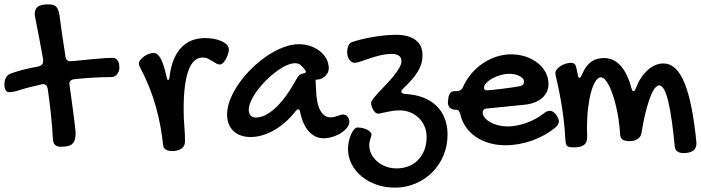

<svg xmlns="http://www.w3.org/2000/svg" viewBox="-31 -631 3237 887"><path d="M129.4 -564Q129.4 -589.8 144 -600.3Q158.7 -610.8 192.4 -610.8Q204.6 -610.8 213.1 -608.6Q221.7 -606.4 227.8 -600.6Q233.9 -594.7 237.5 -585.2Q241.2 -575.7 243.7 -561Q249.5 -515.6 256.6 -467.3Q263.7 -418.9 271.5 -370.1Q274.4 -348.1 294.4 -348.1Q299.8 -348.1 312.3 -349.4Q324.7 -350.6 341.8 -352.3Q358.9 -354 378.7 -356Q398.4 -357.9 418.2 -359.6Q438 -361.3 455.8 -362.5Q473.6 -363.8 487.3 -363.8Q498 -363.8 504.4 -359.6Q510.7 -355.5 514.4 -348.9Q518.1 -342.3 519.3 -334.2Q520.5 -326.2 520.5 -317.9Q520.5 -310.5 517.8 -302.7Q515.1 -294.9 510.5 -288.8Q505.9 -282.7 499 -278.8Q492.2 -274.9 483.4 -274.9Q440.9 -274.9 397.7 -272.2Q354.5 -269.5 311.5 -265.1Q289.6 -262.2 289.6 -243.2Q289.6 -241.7 290 -239.5Q290.5 -237.3 290.5 -235.8Q296.4 -193.4 301.5 -156.2Q306.6 -119.1 310.3 -90.1Q314 -61 316.2 -41.7Q318.4 -22.5 318.4 -16.1Q318.4 1.5 314.9 13.4Q311.5 25.4 303.7 33Q295.9 40.5 283 43.7Q270 46.9 250.5 46.9Q231.9 46.9 223.1 38.1Q214.4 29.3 213.4 11.2Q210.4 -46.4 204.1 -104.7Q197.8 -163.1 189.5 -221.2Q185.1 -242.2 167.5 -242.2Q166 -242.2 164.1 -241.7Q162.1 -241.2 160.6 -241.2Q130.4 -234.4 103.5 -227.5Q76.7 -220.7 53.2 -212.9Q40 -208.5 29.8 -206.8Q19.5 -205.1 11.2 -205.1Q0 -205.1 -5.4 -215.1Q-10.7 -225.1 -10.7 -240.2Q-10.7 -245.6 -9.8 -252.7Q-8.8 -259.8 -6.1 -266.8Q-3.4 -273.9 1.7 -280Q6.8 -286.1 15.6 -290Q36.1 -298.3 70.3 -307.4Q104.5 -316.4 147.5 -324.2Q157.2 -326.7 162.8 -332.3Q168.5 -337.9 168.5 -349.1Q168.5 -351.6 168.5 -354.2Q168.5 -356.9 167.5 -359.9Q159.7 -404.8 152.6 -441.7Q145.5 -478.5 140.4 -504.9Q135.3 -531.2 132.3 -546.4Q129.4 -561.5 129.4 -564Z M905.8 -365.2Q887.7 -365.2 874 -355.7Q860.4 -346.2 850.6 -329.3Q840.8 -312.5 834.5 -289.8Q828.1 -267.1 824.2 -240.2Q820.3 -213.4 818.8 -184.1Q817.4 -154.8 817.4 -125Q817.4 -85.9 820.6 -48.1Q823.7 -10.3 823.7 22Q823.7 43 808.1 54.9Q792.5 66.9 763.7 66.9Q758.3 66.9 751.5 65.9Q744.6 64.9 738.5 62Q732.4 59.1 727.8 54Q723.1 48.8 722.7 40Q718.3 -2.9 710 -47.9Q701.7 -92.8 689.2 -137.5Q676.8 -182.1 659.4 -226.1Q642.1 -270 619.6 -312Q615.7 -319.3 613 -325.7Q610.4 -332 610.4 -337.9Q610.4 -345.2 616.9 -353.8Q623.5 -362.3 633.5 -369.6Q643.6 -377 655.5 -381.6Q667.5 -386.2 678.7 -386.2Q697.3 -386.2 711.4 -360.6Q725.6 -335 737.8 -278.8Q740.2 -269 741.7 -265.1Q743.2 -261.2 745.6 -261.2Q751 -261.2 752.4 -277.8Q758.3 -324.2 772.5 -357.7Q786.6 -391.1 807.9 -412.8Q829.1 -434.6 856.7 -444.8Q884.3 -455.1 917.5 -455.1Q936.5 -455.1 956.1 -451.7Q975.6 -448.2 991.2 -441.4Q1006.8 -434.6 1016.6 -424.8Q1026.4 -415 1026.4 -402.8Q1026.4 -394 1022.7 -382.1Q1019 -370.1 1013.2 -359.1Q1007.3 -348.1 999.8 -340.6Q992.2 -333 984.4 -333Q975.6 -333 967.3 -338.1Q959 -343.3 949.5 -349.1Q939.9 -355 929.4 -360.1Q918.9 -365.2 905.8 -365.2Z M1350.1 -426.8Q1377 -426.8 1401.9 -418.5Q1426.8 -410.2 1445.8 -395.5Q1464.8 -380.9 1476.3 -360.4Q1487.8 -339.8 1487.8 -314.9Q1487.8 -304.7 1483.2 -295.2Q1478.5 -285.6 1470.7 -278.6Q1462.9 -271.5 1452.9 -267.3Q1442.9 -263.2 1432.1 -263.2Q1431.2 -263.2 1430.4 -262.9Q1429.7 -262.7 1428.7 -262.7Q1427.7 -262.2 1426.8 -262.2L1428.7 -223.1Q1430.7 -153.3 1448.5 -121.1Q1466.3 -88.9 1495.1 -88.9Q1505.4 -88.9 1513.4 -90.8Q1521.5 -92.8 1528.6 -95.5Q1535.6 -98.1 1542 -100.1Q1548.3 -102.1 1554.7 -102.1Q1565.9 -102.1 1574.5 -92.3Q1583 -82.5 1583 -68.8Q1583 -55.2 1572.5 -41.5Q1562 -27.8 1544.9 -16.8Q1527.8 -5.9 1506.3 1Q1484.9 7.8 1462.9 7.8Q1424.8 7.8 1396 -23.7Q1367.2 -55.2 1355 -116.2Q1352.1 -126 1347.2 -126Q1341.3 -126 1336.9 -120.1Q1288.6 -59.1 1233.9 -28.6Q1179.2 2 1126 2Q1101.1 2 1081.1 -5.4Q1061 -12.7 1047.1 -26.1Q1033.2 -39.6 1025.6 -58.8Q1018.1 -78.1 1018.1 -102.1Q1018.1 -135.7 1033 -172.9Q1047.9 -210 1073.2 -246.1Q1098.6 -282.2 1132.1 -314.9Q1165.5 -347.7 1202.4 -372.6Q1239.3 -397.5 1277.3 -412.1Q1315.4 -426.8 1350.1 -426.8ZM1334 -257.8Q1342.8 -274.4 1350.1 -282Q1357.4 -289.6 1371.1 -292Q1381.8 -293.5 1381.8 -298.8Q1381.8 -302.7 1378.9 -307.1Q1369.6 -319.8 1359.4 -329.3Q1349.1 -338.9 1332 -338.9Q1313.5 -338.9 1290.5 -328.1Q1267.6 -317.4 1243.9 -299.6Q1220.2 -281.7 1197.5 -259Q1174.8 -236.3 1157.2 -212.4Q1139.6 -188.5 1128.9 -165Q1118.2 -141.6 1118.2 -123Q1118.2 -106.4 1127.2 -97.2Q1136.2 -87.9 1151.9 -87.9Q1191.9 -87.9 1239.3 -130.4Q1286.6 -172.9 1334 -257.8Z M1814.9 -121.1Q1798.3 -121.1 1783 -118.7Q1767.6 -116.2 1754.4 -113.5Q1741.2 -110.8 1731 -108.4Q1720.7 -106 1714.8 -106Q1709.5 -106 1703.9 -110.6Q1698.2 -115.2 1693.8 -122.6Q1689.5 -129.9 1686.5 -138.7Q1683.6 -147.5 1683.6 -155.8Q1683.6 -163.1 1694.1 -176.3Q1704.6 -189.5 1720 -206.1Q1735.4 -222.7 1753.7 -241.7Q1772 -260.7 1787.4 -279.8Q1802.7 -298.8 1813.2 -316.7Q1823.7 -334.5 1823.7 -349.1Q1823.7 -365.7 1811.5 -373.8Q1799.3 -381.8 1779.8 -381.8Q1752.9 -381.8 1726.3 -375.5Q1699.7 -369.1 1676.8 -361.3Q1653.8 -353.5 1635.5 -347.2Q1617.2 -340.8 1606.9 -340.8Q1600.1 -340.8 1594 -344.7Q1587.9 -348.6 1583 -355.2Q1578.1 -361.8 1575.4 -370.6Q1572.8 -379.4 1572.8 -389.2Q1572.8 -406.2 1578.4 -419.2Q1584 -432.1 1593.8 -436Q1612.3 -442.9 1637.9 -449Q1663.6 -455.1 1691.4 -460Q1719.2 -464.8 1746.8 -467.5Q1774.4 -470.2 1796.9 -470.2Q1857.4 -470.2 1889.2 -446Q1920.9 -421.9 1920.9 -376Q1920.9 -355.5 1915.8 -337.4Q1910.6 -319.3 1899.7 -301.3Q1888.7 -283.2 1872.1 -263.9Q1855.5 -244.6 1832 -222.2Q1822.8 -212.9 1822.8 -207Q1822.8 -198.7 1840.8 -196.8Q1888.2 -194.3 1924.6 -180.2Q1960.9 -166 1985.8 -141.6Q2010.7 -117.2 2023.7 -83.7Q2036.6 -50.3 2036.6 -8.8Q2036.6 42.5 2017.8 87.2Q1999 131.8 1966.1 164.8Q1933.1 197.8 1888.7 216.8Q1844.2 235.8 1793 235.8Q1747.6 235.8 1708 221.9Q1668.5 208 1639.4 183.8Q1610.4 159.7 1593.5 127.2Q1576.7 94.7 1576.7 57.1Q1576.7 39.6 1580.6 21.7Q1584.5 3.9 1590.8 -10.3Q1597.2 -24.4 1605 -33.2Q1612.8 -42 1620.6 -42Q1632.8 -42 1644.3 -39.3Q1655.8 -36.6 1664.8 -32Q1673.8 -27.3 1679.4 -21.5Q1685.1 -15.6 1685.1 -9.8Q1685.1 -4.9 1683.3 0.2Q1681.6 5.4 1679.9 11.5Q1678.2 17.6 1676.5 24.4Q1674.8 31.2 1674.8 39.1Q1674.8 61 1684.8 80.8Q1694.8 100.6 1711.9 115.2Q1729 129.9 1752 138.4Q1774.9 147 1800.8 147Q1832 147 1857.7 136.5Q1883.3 126 1901.6 106.7Q1919.9 87.4 1929.9 60.8Q1939.9 34.2 1939.9 2Q1939.9 -24.4 1930.4 -46.9Q1920.9 -69.3 1904.3 -85.7Q1887.7 -102.1 1864.7 -111.6Q1841.8 -121.1 1814.9 -121.1Z M2481 -106.9Q2495.1 -119.1 2508.8 -119.1Q2516.6 -119.1 2522.9 -115.2Q2529.3 -111.3 2537.1 -103Q2544.4 -91.8 2547.6 -84.7Q2550.8 -77.6 2550.8 -70.8Q2550.8 -56.2 2536.1 -43Q2512.7 -23.4 2485.4 -8.1Q2458 7.3 2428.2 18.1Q2398.4 28.8 2366.7 34.4Q2335 40 2303.7 40Q2264.2 40 2229.5 30Q2194.8 20 2167.7 1.5Q2140.6 -17.1 2122.1 -43.2Q2103.5 -69.3 2095.7 -102.1Q2091.3 -115.7 2087.6 -119.9Q2084 -124 2075.7 -124Q2057.6 -124 2047.9 -132.8Q2038.1 -141.6 2038.1 -158.2Q2038.1 -165 2039.1 -167L2040 -176.8Q2042.5 -194.3 2049.6 -202.1Q2056.6 -210 2071.8 -210H2079.1Q2099.6 -210 2107.9 -229Q2123 -262.7 2146.5 -290.5Q2169.9 -318.4 2199.2 -338.1Q2228.5 -357.9 2262 -368.9Q2295.4 -379.9 2330.1 -379.9Q2366.2 -379.9 2397.7 -369.4Q2429.2 -358.9 2452.6 -340.3Q2476.1 -321.8 2489.5 -296.9Q2502.9 -272 2502.9 -243.2Q2502.9 -223.1 2495.1 -206.5Q2487.3 -189.9 2472.7 -177.5Q2458 -165 2437.3 -157.2Q2416.5 -149.4 2390.1 -147L2220.7 -129.9Q2210.9 -129.9 2204.8 -125Q2198.7 -120.1 2198.7 -111.8Q2198.7 -99.1 2208.3 -87.4Q2217.8 -75.7 2233.6 -66.7Q2249.5 -57.6 2270.3 -52.2Q2291 -46.9 2313 -46.9Q2334 -46.9 2356.2 -51Q2378.4 -55.2 2400.1 -63Q2421.9 -70.8 2442.4 -81.8Q2462.9 -92.8 2481 -106.9ZM2372.1 -232.9Q2379.4 -234.4 2384.8 -240Q2390.1 -245.6 2390.1 -253.9Q2390.1 -261.2 2384.8 -267.6Q2379.4 -273.9 2370.1 -279.1Q2360.8 -284.2 2348.6 -287.1Q2336.4 -290 2322.8 -290Q2302.7 -290 2281.7 -284.2Q2260.7 -278.3 2243.7 -268.8Q2226.6 -259.3 2215.8 -247.8Q2205.1 -236.3 2205.1 -225.1Q2205.1 -213.9 2218.8 -213.9Q2227.1 -213.9 2245.6 -215.8Q2264.2 -217.8 2286.6 -220.5Q2309.1 -223.1 2332 -226.6Q2355 -230 2372.1 -232.9Z M2581.5 21Q2578.1 -43.9 2570.6 -98.9Q2563 -153.8 2554.9 -194.8Q2546.9 -235.8 2540.8 -261.2Q2534.7 -286.6 2534.7 -293Q2534.7 -302.2 2541.7 -311Q2548.8 -319.8 2559.6 -326.4Q2570.3 -333 2582.8 -336.9Q2595.2 -340.8 2605.5 -340.8Q2613.8 -340.8 2619.9 -337.9Q2626 -335 2628.4 -328.1Q2630.9 -319.8 2633.1 -310.8Q2635.3 -301.8 2637.7 -289.1Q2640.6 -271 2645.5 -271Q2650.9 -271 2657.7 -287.1Q2667.5 -309.6 2678.7 -324.2Q2689.9 -338.9 2702.9 -347.4Q2715.8 -356 2729.7 -359.4Q2743.7 -362.8 2758.8 -362.8Q2804.7 -362.8 2836.7 -326.7Q2868.7 -290.5 2886.7 -222.2Q2889.2 -214.4 2891.1 -212.2Q2893.1 -210 2895.5 -210Q2897.9 -210 2900.6 -212.2Q2903.3 -214.4 2905.8 -221.2Q2917.5 -252.9 2933.1 -275.1Q2948.7 -297.4 2965.6 -311.3Q2982.4 -325.2 3000 -331.5Q3017.6 -337.9 3033.7 -337.9Q3063.5 -337.9 3087.6 -316.2Q3111.8 -294.4 3130.6 -249.3Q3149.4 -204.1 3163.3 -135Q3177.2 -65.9 3186.5 28.8Q3186.5 55.2 3170.4 65.7Q3154.3 76.2 3126.5 76.2Q3108.4 76.2 3098.1 68.4Q3087.9 60.5 3086.4 47.9Q3080.1 -20 3072.5 -73Q3064.9 -126 3056.2 -162.4Q3047.4 -198.7 3036.9 -217.8Q3026.4 -236.8 3013.7 -236.8Q3007.3 -236.8 2997.8 -227.5Q2988.3 -218.3 2977.5 -193.6Q2966.8 -168.9 2955.1 -126.2Q2943.4 -83.5 2932.6 -17.1Q2929.7 1.5 2914.8 11.2Q2899.9 21 2878.4 21Q2853.5 21 2844 13.2Q2834.5 5.4 2833.5 -13.2Q2831.5 -45.4 2826.9 -77.4Q2822.3 -109.4 2815.4 -138.4Q2808.6 -167.5 2800.3 -192.1Q2792 -216.8 2782.7 -235.1Q2773.4 -253.4 2763.7 -263.7Q2753.9 -273.9 2744.6 -273.9Q2732.4 -273.9 2720.9 -256.8Q2709.5 -239.7 2700.4 -208.5Q2691.4 -177.2 2686 -133.3Q2680.7 -89.4 2680.7 -35.2Q2680.7 -25.9 2681.2 -16.8Q2681.6 -7.8 2681.6 2Q2681.6 16.6 2677 25.9Q2672.4 35.2 2663.8 40.5Q2655.3 45.9 2644 47.9Q2632.8 49.8 2619.6 49.8Q2607.4 49.8 2600.1 48.1Q2592.8 46.4 2588.9 43Q2585 39.6 2583.5 33.9Q2582 28.3 2581.5 21Z"/></svg>

Font: Gochi Hand Cyrillic
Style: Regular
Weight: 400
Designer: Juan Pablo del Peral; Denis Ignatov
Foundry: Juan Pablo del Peral; Denis Ignatov
Version: Version 1.00 June 29, 2018, initial release